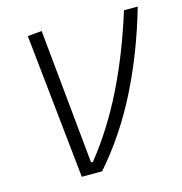

<svg xmlns="http://www.w3.org/2000/svg" viewBox="-104 -794 841 888"><g transform="rotate(-15 316.5 -349.5)"><path d="M179.2 0 106.4 -693.4 174.3 -699.2 237.8 -53.2H246.6Q348.6 -180.2 427.7 -340.1Q506.8 -500 566.9 -693.4H632.8Q574.2 -489.3 486.6 -314.5Q398.9 -139.6 276.4 0Z"/></g></svg>

Font: Cascadia Code Light
Style: Italic
Weight: 300
Italic angle: -10°
Monospace: yes
Designer: Aaron Bell
Foundry: Saja Typeworks
Version: Version 2404.023; ttfautohint (v1.8.4)